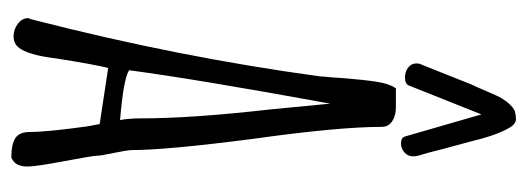

<svg xmlns="http://www.w3.org/2000/svg" viewBox="-316 -606 931 339"><g transform="rotate(90 149.5 -436.5)"><path d="M213 -24Q213 -54 203 -126L199 -147L100 -162Q94 -139 83 -69Q77 -20 64 -4Q57 5 44 5Q32 5 22 -2.5Q12 -10 12 -21L14 -26L15 -30Q81 -287 115 -537Q115 -541 116 -550.5Q117 -560 118 -578Q121 -615 124.5 -637Q128 -659 136 -670H170Q184 -670 194 -663.5Q204 -657 204 -645Q204 -569 225 -419Q245 -265 245 -203Q245 -197 250 -172Q255 -149 255 -142Q255 -135 265 -82Q274 -34 274 -20V-19Q274 3 258 9Q235 9 224 2Q213 -5 213 -24ZM189 -220Q189 -310 173 -450L163 -554Q120 -319 104 -199Q119 -189 192 -183Q189 -198 189 -220ZM221 -686 182 -821 131 -693Q128 -686 117 -686Q107 -686 99.5 -691.5Q92 -697 92 -706Q92 -712 94 -715L129 -803Q133 -811 141 -830Q149 -849 153 -856Q164 -874 176 -880Q184 -882 190 -882Q198 -882 204 -873Q218 -851 229 -805L242 -757Q251 -721 255 -709Q256 -706 256 -700Q256 -691 249 -685Q242 -679 233 -679Q223 -679 221 -686Z"/></g></svg>

Font: Amatic SC
Style: Bold
Weight: 700
Designer: Multiple Designers
Foundry: Vernon Adams
Version: Version 2.505